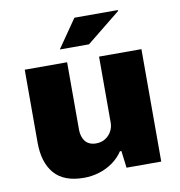

<svg xmlns="http://www.w3.org/2000/svg" viewBox="-82 -800 831 888"><g transform="rotate(-10 333.5 -356.5)"><path d="M242 12Q148 12 103 -40Q58 -92 58 -186V-528H257V-210Q257 -194 261.5 -180Q266 -166 274 -156Q282 -146 295 -140.5Q308 -135 324 -135Q349 -135 367.5 -146.5Q386 -158 396.5 -177Q407 -196 407 -218V-528H606V0H443L433 -80H426Q407 -51 377.5 -30Q348 -9 313 1.5Q278 12 242 12ZM234 -592 326 -725H529L531 -721L371 -592Z"/></g></svg>

Font: Archivo SemiBold Black
Style: Regular
Weight: 900
Version: Version 2.001